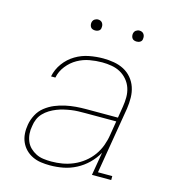

<svg xmlns="http://www.w3.org/2000/svg" viewBox="-107 -797 814 895"><g transform="rotate(15 300.0 -349.5)"><path d="M215 8Q193 8 171.5 5Q150 2 131 -7Q112 -16 97.5 -30.5Q83 -45 74.5 -64Q66 -83 64.5 -105Q63 -127 67 -149Q71 -173 83.5 -197Q96 -221 117 -237.5Q138 -254 162 -264Q186 -274 211.5 -279.5Q237 -285 261.5 -287Q286 -289 311 -289H464L473 -344Q477 -368 477 -391Q477 -414 470 -435Q463 -456 448.5 -473Q434 -490 415 -500.5Q396 -511 373 -515Q350 -519 327 -519Q297 -519 266.5 -513.5Q236 -508 208.5 -492.5Q181 -477 160.5 -451Q140 -425 134 -394H113Q120 -429 141.5 -458.5Q163 -488 194 -506.5Q225 -525 259.5 -531.5Q294 -538 327 -538Q353 -538 379 -533.5Q405 -529 427 -517.5Q449 -506 465 -487Q481 -468 489 -444.5Q497 -421 497.5 -394.5Q498 -368 494 -341L440 -19H509V0H416L435 -112Q419 -83 394.5 -59Q370 -35 340 -19.5Q310 -4 278.5 2Q247 8 215 8ZM216 -11Q243 -11 269.5 -15.5Q296 -20 322 -31Q348 -42 371 -60Q394 -78 410.5 -101Q427 -124 436.5 -150Q446 -176 450 -203L461 -270H311Q294 -270 277.5 -269.5Q261 -269 244 -266.5Q227 -264 210 -260Q193 -256 176.5 -249.5Q160 -243 144.5 -233.5Q129 -224 116.5 -211Q104 -198 97 -181.5Q90 -165 88 -148Q84 -129 85.5 -110Q87 -91 94 -74Q101 -57 114 -44.5Q127 -32 143 -24Q159 -16 178 -13.5Q197 -11 216 -11ZM456 -654Q450 -654 444 -656Q438 -658 434.5 -663Q431 -668 430 -674Q429 -680 430 -686Q431 -691 433.5 -695Q436 -699 439.5 -701.5Q443 -704 447.5 -705.5Q452 -707 456 -707Q463 -707 468.5 -704.5Q474 -702 477.5 -697Q481 -692 482 -686Q483 -680 482 -674Q482 -669 479.5 -665Q477 -661 473 -658.5Q469 -656 465 -655Q461 -654 456 -654ZM256 -654Q250 -654 244 -656Q238 -658 234.5 -663Q231 -668 230 -674Q229 -680 230 -686Q231 -691 233.5 -695Q236 -699 239.5 -701.5Q243 -704 247.5 -705.5Q252 -707 256 -707Q263 -707 268.5 -704.5Q274 -702 277.5 -697Q281 -692 282 -686Q283 -680 282 -674Q282 -669 279.5 -665Q277 -661 273 -658.5Q269 -656 265 -655Q261 -654 256 -654Z"/></g></svg>

Font: Iosevka Curly Slab ThExObl
Style: Regular
Weight: 100
Width: 7
Italic angle: -9°
Monospace: yes
Designer: Belleve Invis
Foundry: Belleve Invis
Version: Version 11.1.0; ttfautohint (v1.8.3)